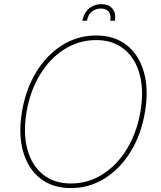

<svg xmlns="http://www.w3.org/2000/svg" viewBox="-20 -911 787 940"><path d="M327.1 9.8Q237.3 9.8 177.2 -37.4Q117.2 -84.5 93.3 -168.7Q69.3 -252.9 87.4 -363.3Q106 -474.6 157.7 -558.8Q209.5 -643.1 285.2 -690.2Q360.8 -737.3 450.7 -737.3Q540 -737.3 600.1 -690.2Q660.2 -643.1 684.3 -558.8Q708.5 -474.6 689.9 -363.3Q671.4 -252.4 619.4 -168.2Q567.4 -84 491.9 -37.1Q416.5 9.8 327.1 9.8ZM327.1 -12.7Q411.1 -12.7 481.9 -57.4Q552.7 -102.1 601.6 -182.1Q650.4 -262.2 668 -367.2Q685.1 -470.7 663.3 -548.8Q641.6 -627 586.9 -670.9Q532.2 -714.8 450.7 -714.8Q366.7 -714.8 295.7 -670.2Q224.6 -625.5 175.8 -545.4Q127 -465.3 109.4 -359.9Q92.8 -256.8 114.5 -178.5Q136.2 -100.1 190.9 -56.4Q245.6 -12.7 327.1 -12.7ZM383.3 -809.6Q387.7 -834 400.4 -852.3Q413.1 -870.6 432.9 -880.6Q452.6 -890.6 476.6 -890.6Q512.7 -890.6 530.8 -868.4Q548.8 -846.2 542.5 -809.6H520Q524.9 -836.9 512.5 -853Q500 -869.1 473.1 -869.1Q446.3 -869.1 428.5 -853Q410.6 -836.9 405.8 -809.6Z"/></svg>

Font: Inter Tight Thin
Style: Italic
Weight: 250
Italic angle: -9.39999°
Designer: Rasmus Andersson
Foundry: rsms
Version: Version 3.004